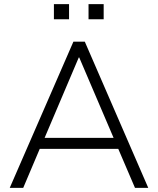

<svg xmlns="http://www.w3.org/2000/svg" viewBox="-20 -906 762 926"><path d="M27 0 334 -705H389L695 0H631L544 -203L577 -188H144L178 -203L92 0ZM360 -629 190 -229 167 -241H554L533 -229L362 -629ZM407 -813V-886H480V-813ZM240 -813V-886H313V-813Z"/></svg>

Font: Nunito Sans 12pt Light
Style: Regular
Weight: 300
Designer: Vernon Adams
Foundry: Vernon Adams
Version: Version 3.101;gftools[0.9.27]